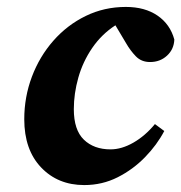

<svg xmlns="http://www.w3.org/2000/svg" viewBox="-20 -519 523 554"><path d="M223 15Q147 15 98.5 -36Q50 -87 50 -175Q50 -239 72 -297.5Q94 -356 134 -401.5Q174 -447 227.5 -473Q281 -499 343 -499Q398 -499 434.5 -474Q471 -449 483 -405Q482 -377 462 -358.5Q442 -340 413 -340Q388 -340 372 -356.5Q356 -373 344 -394L313 -446Q273 -420 246 -380.5Q219 -341 206 -295Q193 -249 193 -204Q193 -144 222 -116Q251 -88 299 -88Q331 -88 365 -107.5Q399 -127 427 -161L454 -141Q433 -101 398.5 -65.5Q364 -30 319.5 -7.5Q275 15 223 15Z"/></svg>

Font: Source Serif Pro
Style: Bold Italic
Weight: 700
Italic angle: -12°
Designer: Frank Grießhammer
Foundry: Adobe Systems Incorporated
Version: Version 3.001;hotconv 1.0.111;makeotfexe 2.5.65597